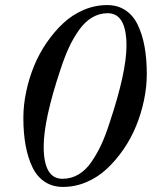

<svg xmlns="http://www.w3.org/2000/svg" viewBox="-20 -720 620 756"><path d="M152 -143Q152 -16 226 -16Q260 -16 289 -33Q318 -50 340.5 -83Q363 -116 379.5 -152Q396 -188 412 -238Q478 -436 478 -540Q478 -668 404 -668Q371 -668 342.5 -651Q314 -634 291 -601.5Q268 -569 251 -532Q234 -495 218 -446Q152 -248 152 -143ZM72 -256Q72 -306 83 -358.5Q94 -411 114 -460Q134 -509 164 -552.5Q194 -596 229.5 -629Q265 -662 309.5 -681Q354 -700 402 -700Q443 -700 473.5 -680Q504 -660 522 -623Q540 -586 549 -537.5Q558 -489 558 -428Q558 -378 547 -325.5Q536 -273 516 -224Q496 -175 466 -131.5Q436 -88 400.5 -55Q365 -22 320.5 -3Q276 16 228 16Q187 16 156.5 -4Q126 -24 108 -61Q90 -98 81 -146.5Q72 -195 72 -256Z"/></svg>

Font: Old Standard TT
Style: Italic
Weight: 400
Italic angle: -15.2°
Designer: Alexey Kryukov <alexios@thessalonica.org.ru>
Version: Version 2.2